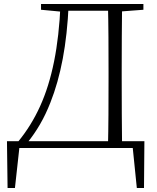

<svg xmlns="http://www.w3.org/2000/svg" viewBox="-20 -743 788 964"><path d="M18 201 15 -34H705L703 201H667L644 -25L670 0H52L80 -26L55 201ZM186 -694V-723H300V-684H292ZM300 -689V-723H558V-689ZM522 0Q524 -83 524.5 -168.5Q525 -254 525 -353V-383Q525 -472 524.5 -556.5Q524 -641 522 -723H593Q592 -641 591.5 -556.5Q591 -472 591 -383V-353Q591 -254 591.5 -168.5Q592 -83 593 0ZM558 -684V-723H700V-694L568 -684ZM72 -33Q137 -112 181.5 -210Q226 -308 251.5 -434.5Q277 -561 284 -723H325Q318 -569 295 -447.5Q272 -326 233 -228Q210 -169 181 -119Q152 -69 117 -26V-16Z"/></svg>

Font: Noto Serif HK
Style: Regular
Weight: 200
Designer: Ryoko NISHIZUKA 西塚涼子 (kana & ideographs); Frank Grießhammer (Latin, Greek & Cyrillic); Wenlong ZHANG 张文龙 (bopomofo); San
Foundry: Adobe
Version: Version 2.001;hotconv 1.1.0;makeotfexe 2.6.0